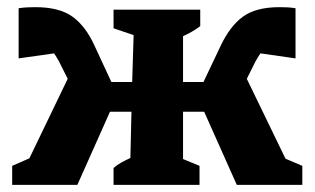

<svg xmlns="http://www.w3.org/2000/svg" viewBox="-20 -516 878 536"><path d="M14 0V-53L62 -74L169 -296L145 -344Q139 -355 131 -367L32 -353V-493Q45 -495 57 -495.5Q69 -496 79 -496Q146 -496 183 -469Q220 -442 245 -386L291 -287H349L353 -418L297 -437V-489H539V-443Q527 -434 515.5 -427.5Q504 -421 491 -415V-287H548L595 -386Q621 -442 657.5 -469Q694 -496 760 -496Q770 -496 781.5 -495.5Q793 -495 805 -493V-353L707 -367Q699 -355 693 -344L669 -296L777 -73L824 -53V0H641L550 -204H491V-72L537 -53V0H297V-47Q307 -56 319 -62.5Q331 -69 344 -75L347 -204H287L196 0Z"/></svg>

Font: Piazzolla
Style: Bold
Weight: 700
Designer: Juan Pablo del Peral
Foundry: Huerta Tipografica
Version: Version 1.330